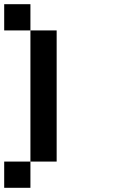

<svg xmlns="http://www.w3.org/2000/svg" viewBox="-20 -895 540 915"><path d="M0 0V-125H125V0ZM0 -750V-875H125V-750ZM125 -125V-750H250V-125Z"/></svg>

Font: GalmuriMono7 Regular
Style: Regular
Weight: 400
Designer: Lee Minseo (quiple)
Version: Version 2.399;hotconv 1.1.1;makeotfexe 2.6.0 DEVELOPMENT